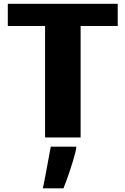

<svg xmlns="http://www.w3.org/2000/svg" viewBox="-20 -731 667 1021"><path d="M219.7 0V-592.8H21.5V-710.9H606V-592.8H408.7V0ZM208 270.5Q211.9 252.4 216.1 230.7Q220.2 209 224.6 185.5Q229 162.1 233.4 138.4Q237.8 114.7 241.9 91.8Q246.1 68.8 250 48.8H385.7V49.8Q385.7 58.1 381.1 77.6Q376.5 97.2 368.9 122.3Q361.3 147.5 352.3 174.8Q343.3 202.1 334 227.3Q324.7 252.4 317.4 270.5Z"/></svg>

Font: Comme ExtraBold
Style: Regular
Weight: 800
Version: Version 1.000;gftools[0.9.27]